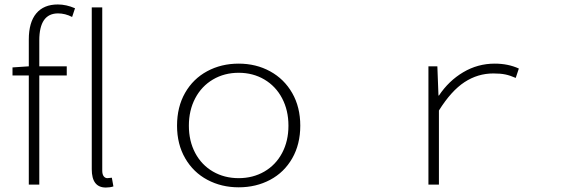

<svg xmlns="http://www.w3.org/2000/svg" viewBox="-20 -827 2589 860"><path d="M239 -807Q277 -807 316 -790L303 -751Q272 -767 240 -767Q156 -767 156 -646V0H109V-650Q109 -727 142.5 -767Q176 -807 239 -807ZM36 -525 110 -530H279V-489H36ZM391 -69V-794H438V-63Q438 -46 444.5 -37.5Q451 -29 461 -29L481 -31L488 8Q473 13 454 13Q391 13 391 -69Z M773 -264Q773 -348 809 -411Q845 -474 908 -508Q971 -542 1049 -542Q1127 -542 1190 -507.5Q1253 -473 1289 -410Q1325 -347 1325 -264Q1325 -181 1289 -118Q1253 -55 1190 -21.5Q1127 12 1049 12Q972 12 909 -21.5Q846 -55 809.5 -118Q773 -181 773 -264ZM1272 -264Q1272 -333 1243.5 -387Q1215 -441 1164 -471Q1113 -501 1049 -501Q985 -501 934 -471Q883 -441 854.5 -387Q826 -333 826 -264Q826 -195 854.5 -141.5Q883 -88 934 -58.5Q985 -29 1049 -29Q1113 -29 1164 -58.5Q1215 -88 1243.5 -141.5Q1272 -195 1272 -264Z M1899 -530H1939L1944 -399H1946Q1990 -465 2055 -503.5Q2120 -542 2196 -542Q2256 -542 2304 -520L2290 -478Q2265 -489 2243.5 -493.5Q2222 -498 2190 -498Q2120 -498 2060.5 -459Q2001 -420 1946 -332V0H1899Z"/></svg>

Font: Merged Yaku Han JP ExtraLight
Style: Regular
Weight: 250
Designer: Ryoko NISHIZUKA 西塚涼子 (kana, bopomofo & ideographs); Paul D. Hunt (Latin, Greek & Cyrillic); Sandoll Communications 산돌커뮤니
Foundry: Adobe
Version: Version 2.004